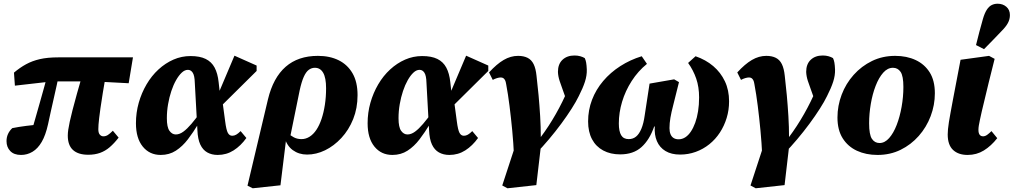

<svg xmlns="http://www.w3.org/2000/svg" viewBox="-20 -816 5443 1031"><path d="M93 16Q55 16 35 -5Q15 -26 15 -58Q15 -79 23 -96.5Q31 -114 46 -128Q81 -135 120.5 -140Q160 -145 199 -149L197 -102L147 -101Q159 -143 171 -184.5Q183 -226 194.5 -267Q206 -308 217.5 -349Q229 -390 239 -432H300Q293 -396 285 -360.5Q277 -325 269 -289Q261 -253 253 -218Q245 -183 238 -149Q225 -90 204 -54Q183 -18 154.5 -1Q126 16 93 16ZM60 -356 55 -426Q87 -453 120 -471Q153 -489 194 -498.5Q235 -508 294 -508H694L671 -369L483 -379H261ZM454 15Q400 15 372 -10.5Q344 -36 344 -88Q344 -102 346.5 -119.5Q349 -137 354.5 -162.5Q360 -188 369.5 -225Q379 -262 393.5 -314Q408 -366 429 -438L552 -435Q540 -366 532 -317Q524 -268 519.5 -235.5Q515 -203 512.5 -182Q510 -161 509 -147Q508 -133 508 -122Q508 -102 516 -93Q524 -84 535 -84Q548 -84 559 -91Q570 -98 586 -114L617 -77Q593 -46 569 -25.5Q545 -5 517 5Q489 15 454 15Z M843 16Q783 16 746.5 -29Q710 -74 710 -154Q710 -211 725 -264Q740 -317 767 -363Q794 -409 831 -443Q868 -477 911.5 -496Q955 -515 1003 -515Q1053 -515 1084.5 -499.5Q1116 -484 1132.5 -453Q1149 -422 1154 -375L1161 -312L1171 -299L1189 -165Q1195 -118 1203.5 -102.5Q1212 -87 1227 -87Q1238 -87 1248.5 -93Q1259 -99 1272 -112L1303 -75Q1273 -33 1234.5 -8.5Q1196 16 1149 16Q1117 16 1093 2.5Q1069 -11 1055.5 -40Q1042 -69 1040 -117L1026 -372Q1025 -410 1015 -425.5Q1005 -441 989 -441Q972 -441 956 -426Q940 -411 925.5 -385.5Q911 -360 900 -327Q889 -294 882.5 -256.5Q876 -219 876 -181Q876 -133 890 -113.5Q904 -94 924 -94Q944 -94 964.5 -109Q985 -124 1008 -151Q1031 -178 1056 -213L1070 -151H1045Q1018 -106 989 -68Q960 -30 924.5 -7Q889 16 843 16ZM1155 -234 1131 -262 1239 -517 1358 -464V-435Z M1337 195 1309 181 1419 -283Q1447 -399 1514 -457.5Q1581 -516 1687 -516Q1751 -516 1798.5 -492.5Q1846 -469 1873 -422.5Q1900 -376 1900 -305Q1900 -235 1876.5 -176.5Q1853 -118 1813 -75Q1773 -32 1725.5 -9Q1678 14 1629 14Q1585 14 1552 -10Q1519 -34 1506 -84L1525 -102Q1540 -88 1558 -78.5Q1576 -69 1599 -69Q1622 -69 1642.5 -82Q1663 -95 1679 -119Q1695 -143 1706.5 -177Q1718 -211 1724.5 -253Q1731 -295 1731 -342Q1731 -398 1715.5 -425Q1700 -452 1671 -452Q1653 -452 1638 -441Q1623 -430 1611 -403Q1599 -376 1589 -330L1536 -70L1516 -65L1486 179Z M2087 16Q2027 16 1990.5 -29Q1954 -74 1954 -154Q1954 -211 1969 -264Q1984 -317 2011 -363Q2038 -409 2075 -443Q2112 -477 2155.5 -496Q2199 -515 2247 -515Q2297 -515 2328.5 -499.5Q2360 -484 2376.5 -453Q2393 -422 2398 -375L2405 -312L2415 -299L2433 -165Q2439 -118 2447.5 -102.5Q2456 -87 2471 -87Q2482 -87 2492.5 -93Q2503 -99 2516 -112L2547 -75Q2517 -33 2478.5 -8.5Q2440 16 2393 16Q2361 16 2337 2.5Q2313 -11 2299.5 -40Q2286 -69 2284 -117L2270 -372Q2269 -410 2259 -425.5Q2249 -441 2233 -441Q2216 -441 2200 -426Q2184 -411 2169.5 -385.5Q2155 -360 2144 -327Q2133 -294 2126.5 -256.5Q2120 -219 2120 -181Q2120 -133 2134 -113.5Q2148 -94 2168 -94Q2188 -94 2208.5 -109Q2229 -124 2252 -151Q2275 -178 2300 -213L2314 -151H2289Q2262 -106 2233 -68Q2204 -30 2168.5 -7Q2133 16 2087 16ZM2399 -234 2375 -262 2483 -517 2602 -464V-435Z M2705 195 2677 180 2753 -52 2887 -53 2860 178ZM2740 20Q2737 -48 2730.5 -116Q2724 -184 2716 -247.5Q2708 -311 2698 -364Q2696 -378 2692 -385.5Q2688 -393 2682.5 -396.5Q2677 -400 2669 -400Q2660 -400 2648.5 -396.5Q2637 -393 2626 -387L2606 -427Q2647 -472 2684.5 -494Q2722 -516 2762 -516Q2792 -516 2813 -505.5Q2834 -495 2845.5 -471.5Q2857 -448 2861 -409Q2867 -359 2872 -304.5Q2877 -250 2880.5 -192.5Q2884 -135 2884 -76H2881Q2905 -108 2925.5 -139.5Q2946 -171 2964.5 -203.5Q2983 -236 2999.5 -269.5Q3016 -303 3031 -338Q3037 -352 3042 -365Q3047 -378 3051 -389L3027 -263L3001 -336Q2993 -357 2985 -381.5Q2977 -406 2976 -430Q2976 -472 3000.5 -495Q3025 -518 3065 -518Q3082 -518 3096 -514Q3110 -510 3120 -504Q3125 -494 3127.5 -480Q3130 -466 3131 -443Q3132 -411 3121 -377Q3110 -343 3088 -300Q3074 -271 3049.5 -232.5Q3025 -194 2994 -152Q2963 -110 2928 -68.5Q2893 -27 2859 8Z M3310 13Q3258 13 3219 -8Q3180 -29 3159 -68.5Q3138 -108 3138 -164Q3138 -225 3159 -280Q3180 -335 3219 -381Q3258 -427 3311 -461Q3364 -495 3426 -514L3454 -473Q3406 -434 3372 -381Q3338 -328 3320.5 -269.5Q3303 -211 3303 -153Q3303 -111 3315.5 -90Q3328 -69 3356 -69Q3379 -69 3395.5 -82.5Q3412 -96 3424 -124.5Q3436 -153 3442 -197L3468 -367L3600 -390L3626 -375L3595 -251Q3585 -213 3580 -183.5Q3575 -154 3575 -128Q3575 -109 3580.5 -95.5Q3586 -82 3597 -75Q3608 -68 3624 -68Q3643 -68 3659.5 -78.5Q3676 -89 3689.5 -109Q3703 -129 3713 -156.5Q3723 -184 3728.5 -218.5Q3734 -253 3734 -293Q3734 -349 3718.5 -394Q3703 -439 3675 -478L3715 -514Q3770 -495 3810 -461Q3850 -427 3872.5 -379.5Q3895 -332 3895 -272Q3895 -225 3882 -182.5Q3869 -140 3845.5 -104Q3822 -68 3789 -41.5Q3756 -15 3716 -0.5Q3676 14 3632 14Q3585 14 3553.5 -5Q3522 -24 3507.5 -58Q3493 -92 3496 -137H3493Q3468 -65 3424.5 -26Q3381 13 3310 13Z M4038 195 4010 180 4086 -52 4220 -53 4193 178ZM4073 20Q4070 -48 4063.5 -116Q4057 -184 4049 -247.5Q4041 -311 4031 -364Q4029 -378 4025 -385.5Q4021 -393 4015.5 -396.5Q4010 -400 4002 -400Q3993 -400 3981.5 -396.5Q3970 -393 3959 -387L3939 -427Q3980 -472 4017.5 -494Q4055 -516 4095 -516Q4125 -516 4146 -505.5Q4167 -495 4178.5 -471.5Q4190 -448 4194 -409Q4200 -359 4205 -304.5Q4210 -250 4213.5 -192.5Q4217 -135 4217 -76H4214Q4238 -108 4258.5 -139.5Q4279 -171 4297.5 -203.5Q4316 -236 4332.5 -269.5Q4349 -303 4364 -338Q4370 -352 4375 -365Q4380 -378 4384 -389L4360 -263L4334 -336Q4326 -357 4318 -381.5Q4310 -406 4309 -430Q4309 -472 4333.5 -495Q4358 -518 4398 -518Q4415 -518 4429 -514Q4443 -510 4453 -504Q4458 -494 4460.5 -480Q4463 -466 4464 -443Q4465 -411 4454 -377Q4443 -343 4421 -300Q4407 -271 4382.5 -232.5Q4358 -194 4327 -152Q4296 -110 4261 -68.5Q4226 -27 4192 8Z M4692 16Q4630 16 4581.5 -6.5Q4533 -29 4505 -73.5Q4477 -118 4477 -185Q4477 -248 4499.5 -307.5Q4522 -367 4564 -414Q4606 -461 4662.5 -488.5Q4719 -516 4787 -516Q4849 -516 4897 -493.5Q4945 -471 4972.5 -427Q5000 -383 5000 -315Q5000 -252 4977.5 -192.5Q4955 -133 4913.5 -86Q4872 -39 4816 -11.5Q4760 16 4692 16ZM4703 -48Q4731 -48 4754.5 -74.5Q4778 -101 4795 -145Q4812 -189 4821.5 -242.5Q4831 -296 4831 -349Q4831 -408 4816 -430Q4801 -452 4775 -452Q4746 -452 4722.5 -425.5Q4699 -399 4682 -355Q4665 -311 4656 -258Q4647 -205 4647 -154Q4647 -93 4662 -70.5Q4677 -48 4703 -48Z M5176 16Q5126 16 5097.5 -11Q5069 -38 5069 -94Q5069 -106 5070.5 -122.5Q5072 -139 5075.5 -161Q5079 -183 5084.5 -212.5Q5090 -242 5097 -280L5138 -495L5291 -516L5321 -500L5289 -372Q5277 -320 5267.5 -282.5Q5258 -245 5252 -218Q5246 -191 5242 -172.5Q5238 -154 5236 -141.5Q5234 -129 5234 -119Q5234 -101 5240.5 -92.5Q5247 -84 5259 -84Q5270 -84 5281 -92Q5292 -100 5304 -112L5335 -74Q5302 -32 5263 -8Q5224 16 5176 16ZM5221 -574Q5230 -610 5239 -645Q5248 -680 5258 -714Q5267 -745 5278.5 -763Q5290 -781 5304.5 -788.5Q5319 -796 5337 -796Q5365 -796 5384 -779.5Q5403 -763 5403 -735Q5403 -712 5392 -692Q5381 -672 5359 -650Q5335 -624 5312 -601Q5289 -578 5264 -552Z"/></svg>

Font: Source Serif 4 ExtraBold
Style: Italic
Weight: 800
Italic angle: -12°
Designer: Frank Grießhammer
Foundry: Adobe Systems Incorporated
Version: Version 4.004;hotconv 1.0.116;makeotfexe 2.5.65601